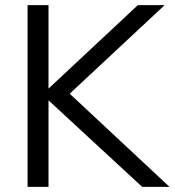

<svg xmlns="http://www.w3.org/2000/svg" viewBox="-20 -732 684 752"><path d="M644 0H537L170 -339V0H88V-712H170V-385L520 -712H625L253 -365Z"/></svg>

Font: Muli-Regular
Style: Regular
Weight: 400
Version: Version 2.000